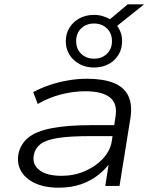

<svg xmlns="http://www.w3.org/2000/svg" viewBox="-20 -862 719 890"><path d="M252 8Q186 8 141 -13.5Q96 -35 76.5 -71Q57 -107 66 -151Q76 -195 111 -224Q146 -253 218 -267.5Q290 -282 409 -282H526L518 -231H398Q301 -231 246.5 -222Q192 -213 167.5 -194Q143 -175 137 -144Q128 -101 162 -74Q196 -47 265 -47Q323 -47 373 -68.5Q423 -90 457 -126.5Q491 -163 498 -207L515 -318Q526 -381 490 -410Q454 -439 376 -439Q320 -439 263.5 -424.5Q207 -410 155 -380L134 -435Q169 -454 210.5 -468Q252 -482 296.5 -489.5Q341 -497 383 -497Q456 -497 504.5 -478.5Q553 -460 573.5 -420Q594 -380 585 -317L534 0H468L486 -116L497 -117Q474 -82 438 -53Q402 -24 356 -8Q310 8 252 8ZM416 -549Q378 -549 348.5 -565Q319 -581 302 -608.5Q285 -636 285 -671Q285 -706 302 -733.5Q319 -761 348.5 -777Q378 -793 416 -793Q437 -793 455.5 -787.5Q474 -782 490 -773L572 -842H648L523 -742Q534 -727 540 -709.5Q546 -692 546 -671Q546 -636 529.5 -608.5Q513 -581 483.5 -565Q454 -549 416 -549ZM416 -590Q452 -590 475.5 -612.5Q499 -635 499 -671Q499 -708 475.5 -730.5Q452 -753 416 -753Q380 -753 356.5 -730.5Q333 -708 333 -671Q333 -635 356.5 -612.5Q380 -590 416 -590Z"/></svg>

Font: Nunito Sans 10pt Expanded Light
Style: Italic
Weight: 300
Width: 7
Italic angle: -9°
Designer: Vernon Adams
Foundry: Vernon Adams
Version: Version 3.101;gftools[0.9.27]